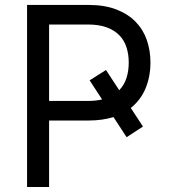

<svg xmlns="http://www.w3.org/2000/svg" viewBox="-20 -747 675 767"><path d="M88.1 -727.3H333.8Q397.7 -727.3 444.4 -709.3Q491.1 -691.4 521.5 -660.3Q551.8 -629.3 566.4 -587.4Q581 -545.5 581 -497.2Q581 -441.4 561.8 -394.7Q542.6 -348 502.5 -315.7L551.1 -241.5L485.8 -198.9L433.2 -279.5Q411.9 -272.7 387.4 -269.2Q362.9 -265.6 335.2 -265.6H176.1V0H88.1ZM456.3 -386.7Q476.2 -407.3 485.3 -435.5Q494.3 -463.8 494.3 -497.2Q494.3 -529.8 485.4 -557.7Q476.6 -585.6 457 -605.8Q437.5 -626.1 406.4 -637.6Q375.4 -649.1 331 -649.1H176.1V-343.8H332.4Q362.6 -343.8 387.8 -349.8L338.1 -426.1L403.4 -467.3Z"/></svg>

Font: Fast_Sans
Style: Regular
Weight: 400
Designer: Rasmus Andersson
Foundry: rsms
Version: Version 3.018;git-588b23468